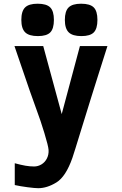

<svg xmlns="http://www.w3.org/2000/svg" viewBox="-20 -792 640 1008"><path d="M159 82Q179.5 82 197.8 71Q216 60 226.2 40Q236.5 20 235 -5Q233.5 -26 213 -93.5Q192.5 -161 172.5 -214Q147.5 -280.5 79 -482.5L56 -550H207L304 -193L399.5 -550H544Q529.5 -505 495 -395.5L458.5 -279.5Q431.5 -194.5 408 -116.5Q368.5 12.5 360 37Q325.5 135.5 276.2 165.8Q227 196 180.5 196Q163.5 196 125 191Q86.5 186 57.5 179.5V65Q90.5 74 113.8 78Q137 82 159 82ZM92 -687.5Q92 -733.5 111.8 -753Q131.5 -772.5 177.5 -772.5Q224 -772.5 243.5 -753.2Q263 -734 263 -687.5Q263 -641.5 244 -622Q225 -602.5 179 -602.5Q132.5 -602.5 112.2 -622.2Q92 -642 92 -687.5ZM320.5 -687.5Q320.5 -733.5 340.2 -753Q360 -772.5 406 -772.5Q452.5 -772.5 472 -753.2Q491.5 -734 491.5 -687.5Q491.5 -641.5 472.5 -622Q453.5 -602.5 407.5 -602.5Q361 -602.5 340.8 -622.2Q320.5 -642 320.5 -687.5Z"/></svg>

Font: JuliaMono ExtraBold
Style: Regular
Weight: 800
Monospace: yes
Designer: cormullion
Foundry: corm
Version: Version 0.055; ttfautohint (v1.8.4)